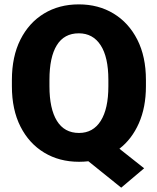

<svg xmlns="http://www.w3.org/2000/svg" viewBox="-20 -741 730 891"><path d="M657.2 -369.6V-340.8Q657.2 -243.2 624.5 -169.2Q591.8 -95.2 534.2 -50.8L648.9 40L542.5 129.9L390.1 7.3Q369.1 9.8 346.7 9.8Q255.4 9.8 185.1 -32.7Q114.7 -75.2 75 -153.6Q35.2 -231.9 35.2 -340.8V-369.6Q35.2 -478.5 74.7 -557.1Q114.3 -635.7 184.3 -678.2Q254.4 -720.7 345.7 -720.7Q436.5 -720.7 506.8 -678.2Q577.1 -635.7 617.2 -557.1Q657.2 -478.5 657.2 -369.6ZM482.9 -340.8V-370.6Q482.9 -476.1 447 -531.2Q411.1 -586.4 345.7 -586.4Q277.8 -586.4 243.7 -531.2Q209.5 -476.1 209.5 -370.6V-340.8Q209.5 -236.3 244.1 -180.2Q278.8 -124 346.7 -124Q412.1 -124 447.5 -180.2Q482.9 -236.3 482.9 -340.8Z"/></svg>

Font: Vazirmatn UI FD Black
Style: Regular
Weight: 900
Designer: Saber Rastikerdar
Foundry: Saber Rastikerdar
Version: Version 33.003